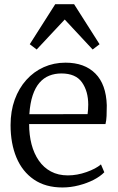

<svg xmlns="http://www.w3.org/2000/svg" viewBox="-20 -858 546 890"><path d="M269.5 11Q191 11 137.2 -25.8Q83.5 -62.5 56.2 -127.8Q29 -193 29 -278Q29 -343 48.2 -396Q67.5 -449 102 -487.5Q136.5 -526 183 -546.8Q229.5 -567.5 283.5 -567.5Q372 -567.5 422 -517.2Q472 -467 475 -370Q475 -341.5 474 -320.2Q473 -299 469 -283H115Q115 -232.5 126.2 -189.2Q137.5 -146 160 -113.5Q182.5 -81 216.2 -63Q250 -45 294.5 -45Q337.5 -45 381.2 -60.5Q425 -76 448 -96L463.5 -59.5Q444.5 -40 413.8 -24.2Q383 -8.5 345.2 1.2Q307.5 11 269.5 11ZM116 -328.5 386 -329Q387.5 -337 388.2 -350.5Q389 -364 389 -373Q389 -435 360 -476.2Q331 -517.5 264.5 -517.5Q234 -517.5 208.2 -507.2Q182.5 -497 163 -474.5Q143.5 -452 131.5 -416Q119.5 -380 116 -328.5ZM150 -628.5 118 -653 236 -838.5H323.5L441.5 -653L409.5 -628.5L280 -767.5Z"/></svg>

Font: Merriweather 24pt Light
Style: Regular
Weight: 300
Designer: Eben Sorkin
Foundry: Eben Sorkin
Version: Version 2.100